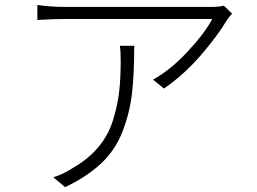

<svg xmlns="http://www.w3.org/2000/svg" viewBox="-20 -730 1040 776"><path d="M464.8 -544.9H522.5Q522.5 -427.7 513.2 -350.1Q503.9 -272.5 475.1 -198.2Q446.3 -124 389.6 -70.3Q333 -16.6 243.2 26.4L195.3 -13.7Q233.4 -24.4 275.4 -51.8Q336.9 -86.9 377.4 -135.3Q418 -183.6 436.5 -243.7Q455.1 -303.7 461.4 -357.4Q467.8 -411.1 467.8 -483.4Q467.8 -522.5 464.8 -544.9ZM884.8 -707 918 -674.8Q907.2 -664.1 897.5 -649.4Q861.3 -587.9 793 -508.3Q724.6 -428.7 642.6 -372.1L598.6 -408.2Q668 -446.3 737.8 -521Q807.6 -595.7 837.9 -653.3H240.2Q201.2 -653.3 130.9 -649.4V-710Q183.6 -702.1 240.2 -702.1H835Q867.2 -702.1 884.8 -707Z"/></svg>

Font: Gen Shin Gothic Monospace Light
Style: Regular
Weight: 300
Designer: [Source Han Sans]
Ryoko NISHIZUKA  (kana & ideographs); Paul D. Hunt (Latin, Greek & Cyrillic); Wenlong ZHANG  (bopomofo
Version: Version 1.002.20150607